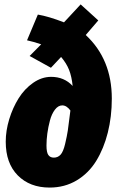

<svg xmlns="http://www.w3.org/2000/svg" viewBox="-20 -828 535 867"><path d="M367.2 -669.9Q484.9 -560.5 484.9 -382.8Q484.9 -301.3 466.8 -229.2Q448.7 -157.2 414.6 -101.6Q380.4 -45.9 326.2 -13.4Q272 19 204.1 19Q114.7 19 60.3 -35.9Q5.9 -90.8 5.9 -188Q5.9 -237.8 21.7 -289.8Q37.6 -341.8 64.2 -384.3Q90.8 -426.8 129.6 -453.9Q168.5 -481 210.9 -481Q270 -481 308.1 -439.9Q303.7 -482.4 292 -512.2Q280.3 -542 255.9 -570.8L210 -522L113.8 -575.2L166 -627.9Q129.4 -640.1 102.1 -646L150.9 -762.2Q199.7 -753.9 269 -727.1L344.2 -808.1L423.8 -735.8ZM223.1 -116.2Q241.2 -116.2 253.4 -129.4Q265.6 -142.6 273.9 -177.5Q282.2 -212.4 286.1 -237.8Q290 -263.2 296.9 -321.3Q297.4 -326.7 297.9 -329.1Q280.8 -352.1 261.2 -352.1Q242.7 -352.1 228 -332.8Q213.4 -313.5 205.6 -284.2Q197.8 -254.9 193.8 -225.8Q189.9 -196.8 189.9 -170.9Q189.9 -140.1 198.2 -128.2Q206.5 -116.2 223.1 -116.2Z"/></svg>

Font: Fira Sans Compressed Heavy
Style: Italic
Weight: 900
Width: 3
Italic angle: -8°
Designer: Carrois Corporate & Edenspiekermann AG
Foundry: Carrois Corporate GbR & Edenspiekermann AG
Version: Version 4.203;PS 004.203;hotconv 1.0.88;makeotf.lib2.5.64775